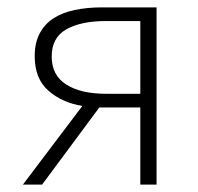

<svg xmlns="http://www.w3.org/2000/svg" viewBox="-20 -500 537 520"><path d="M360 0V-209H250H249L94 0H42L203 -213Q148 -222 111 -254.5Q74 -287 74 -348Q74 -384 87.5 -409.5Q101 -435 125 -450.5Q149 -466 182.5 -473Q216 -480 256 -480H404V0ZM267 -246H360V-443H267Q199 -443 159.5 -420.5Q120 -398 120 -347Q120 -296 159.5 -271Q199 -246 267 -246Z"/></svg>

Font: CV Source Sans Light
Style: Regular
Weight: 300
Designer: Paul D. Hunt
Foundry: Adobe Systems Incorporated
Version: Version 3.001